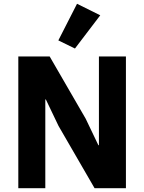

<svg xmlns="http://www.w3.org/2000/svg" viewBox="-20 -997 764 1017"><path d="M77 0ZM290 -330 223 -470H220V0H77V-698H243L434 -368L501 -228H504V-698H647V0H481ZM377 -740 289 -783 388 -977 511 -916Z"/></svg>

Font: Aneliza ExtraBold
Style: Regular
Weight: 800
Designer: Mike Abbink, Paul van der Laan, Pieter van Rosmalen
Foundry: Bold Monday
Version: Version 3.001;September 8, 2019;FontCreator 11.5.0.2425 64-b